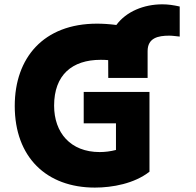

<svg xmlns="http://www.w3.org/2000/svg" viewBox="-20 -845 894 875"><path d="M719.8 -825.3C635.7 -825.3 555.4 -792.6 510.3 -731.2C480.1 -735.1 449.6 -737.2 422.2 -737.2C177.6 -737.2 47.2 -580.6 47.2 -362.2C47.2 -128.6 191.8 9.9 412.3 9.9C492.2 9.9 592 -8.2 661.2 -62.5V-426.1H361.5V-283H508.5V-161.6C483.7 -155.2 458.8 -152 434.3 -152C301.1 -152 226.6 -240.4 226.6 -363.6C226.6 -503.2 308.2 -572.4 438.9 -572.4C450.3 -572.4 461.6 -572.1 473 -571L473.4 -489.7H652.7V-611.9C652.7 -672.2 700.3 -682.5 751.4 -682.5C767 -682.5 782.7 -679.7 799 -678.3V-815.3C770.2 -821.7 746.1 -825.3 719.8 -825.3Z"/></svg>

Font: TID UI Extra Bold
Style: Regular
Weight: 800
Designer: The TID Project Authors
Foundry: Bakken & Bæck
Version: Version 1.001;hotconv 1.0.109;makeotfexe 2.5.65596